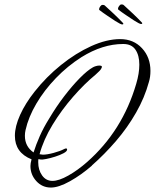

<svg xmlns="http://www.w3.org/2000/svg" viewBox="-20 -771 697 864"><path d="M209 73Q170 73 143.5 44Q117 15 117 -24Q117 -36 122 -54Q47 -84 47 -160Q47 -202 70.5 -254Q94 -306 136 -359Q188 -425 254.5 -478.5Q321 -532 390.5 -563.5Q460 -595 521 -595Q581 -595 619 -554Q657 -513 657 -452Q657 -424 650 -402Q631 -332 592.5 -264.5Q554 -197 502.5 -137Q451 -77 393 -26H394Q346 16 295 44.5Q244 73 209 73ZM216 43Q245 43 287.5 19Q330 -5 372 -42Q531 -182 593 -394Q607 -441 607 -480Q607 -522 589.5 -547.5Q572 -573 535 -573H534Q442 -573 347 -514Q284 -474 231.5 -419.5Q179 -365 143.5 -304.5Q108 -244 95 -186Q92 -173 92 -160Q92 -112 131 -85Q142 -120 159 -158.5Q176 -197 201 -237Q233 -291 269 -338Q305 -385 339 -419.5Q373 -454 398 -468Q403 -471 411.5 -473.5Q420 -476 427 -476Q444 -476 436 -463Q432 -454 410 -435Q360 -394 308.5 -335Q257 -276 216.5 -209.5Q176 -143 158 -77L173 -75Q192 -75 221.5 -83Q251 -91 268 -100Q274 -103 277 -103Q282 -103 282 -98Q282 -90 266 -81.5Q250 -73 228 -66Q206 -59 187.5 -55.5Q169 -52 164 -53L153 -55Q152 -52 152 -41Q152 -6 169.5 18.5Q187 43 216 43ZM615 -663Q608 -663 583 -679Q565 -691 547 -703Q529 -715 512 -728Q511 -729 511 -732Q511 -737 516 -744Q521 -751 526 -751Q530 -751 532.5 -750.5Q535 -750 539 -746Q557 -730 579.5 -708.5Q602 -687 618 -670Q620 -668 620 -666Q620 -663 615 -663ZM530 -661Q523 -661 498 -677Q480 -689 462 -701Q444 -713 427 -726Q426 -727 426 -730Q426 -735 431 -742Q436 -749 441 -749Q445 -749 447.5 -748.5Q450 -748 454 -744Q472 -728 494.5 -706.5Q517 -685 533 -668Q535 -666 535 -664Q535 -661 530 -661Z"/></svg>

Font: Allison
Style: Regular
Weight: 400
Designer: Robert E. Leuschke
Foundry: Robert E. Leuschke
Version: Version 1.010; ttfautohint (v1.8.3)